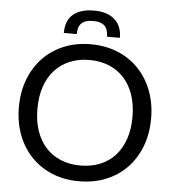

<svg xmlns="http://www.w3.org/2000/svg" viewBox="-60 -959 920 1022"><g transform="rotate(5 400.0 -448.0)"><path d="M753.5 -358Q753.5 -277.5 728 -210.2Q702.5 -143 656 -94.5Q609.5 -46 544.2 -19.2Q479 7.5 400 7.5Q321 7.5 256 -19.2Q191 -46 144.5 -94.5Q98 -143 72.5 -210.2Q47 -277.5 47 -358Q47 -438.5 72.5 -505.8Q98 -573 144.5 -621.8Q191 -670.5 256 -697.5Q321 -724.5 400 -724.5Q479 -724.5 544.2 -697.5Q609.5 -670.5 656 -621.8Q702.5 -573 728 -505.8Q753.5 -438.5 753.5 -358ZM654 -358Q654 -424 636 -476.5Q618 -529 585 -565.2Q552 -601.5 505 -621Q458 -640.5 400 -640.5Q342.5 -640.5 295.5 -621Q248.5 -601.5 215.2 -565.2Q182 -529 164 -476.5Q146 -424 146 -358Q146 -292 164 -239.8Q182 -187.5 215.2 -151.2Q248.5 -115 295.5 -95.8Q342.5 -76.5 400 -76.5Q458 -76.5 505 -95.8Q552 -115 585 -151.2Q618 -187.5 636 -239.8Q654 -292 654 -358ZM401 -904.5Q472 -904.5 511.2 -870Q550.5 -835.5 550.5 -772H481.5Q481.5 -790.5 477.2 -804.8Q473 -819 463.8 -828.8Q454.5 -838.5 439 -843.8Q423.5 -849 401 -849Q378.5 -849 363 -843.8Q347.5 -838.5 338 -828.8Q328.5 -819 324.2 -804.8Q320 -790.5 320 -772H251Q251 -839.5 290.5 -872Q330 -904.5 401 -904.5Z"/></g></svg>

Font: Lato-Regular
Style: Regular
Weight: 400
Designer: Lukasz Dziedzic with Adam Twardoch and Botio Nikoltchev
Foundry: tyPoland Lukasz Dziedzic
Version: Version 2.015; 2015-08-06; http://www.latofonts.com/